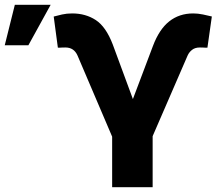

<svg xmlns="http://www.w3.org/2000/svg" viewBox="-21 -785 935 805"><path d="M449.2 0V-212L304 -552.2Q289.1 -585.9 253.6 -585.9Q250.7 -585.9 246.4 -585.8Q242.2 -585.6 238.3 -585.6Q232.2 -585.2 227.5 -585Q222.7 -584.9 221.6 -585.2L204.2 -715.6Q219.8 -719.8 239.2 -724.3Q258.5 -728.7 281.6 -728.7Q338.1 -728.7 380.7 -700.8Q423.3 -672.9 451.7 -598.7L536.2 -369.7L620 -591.6Q646.3 -661.9 688.4 -695.3Q730.5 -728.7 789.1 -728.7Q808.6 -728.7 829.9 -724.3Q851.2 -719.8 867.2 -715.9L848.7 -585.2Q847.3 -584.9 842.2 -585Q837 -585.2 831 -585.6Q827.1 -585.6 823.3 -585.8Q819.6 -585.9 816.8 -585.9Q796.9 -585.9 784.3 -576Q771.7 -566.1 765.6 -552.2L619 -214.1V0ZM-1.1 -595.2 41.2 -764.9H191.4L98 -595.2Z"/></svg>

Font: Inter UI Extra Bold
Style: Regular
Weight: 800
Designer: Rasmus Andersson
Foundry: rsms
Version: 3.2;8d6f07862